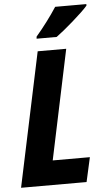

<svg xmlns="http://www.w3.org/2000/svg" viewBox="-62 -980 562 1019"><g transform="rotate(-5 219.0 -470.5)"><path d="M159 -781H266C308 -811 409 -898 438 -933V-941H272C241 -893 198 -836 160 -792ZM8 0H357L386 -130H188L311 -714H159Z"/></g></svg>

Font: Noto Sans Display SemiCondensed Extra
Style: Italic
Weight: 800
Width: 4
Italic angle: -12°
Designer: Monotype Design Team
Foundry: Monotype Imaging Inc.
Version: Version 1.900